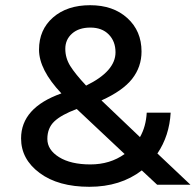

<svg xmlns="http://www.w3.org/2000/svg" viewBox="-20 -710 755 738"><path d="M459 -118 275 -291Q216 -269 189 -243.5Q162 -218 162 -176Q162 -134 207 -106Q252 -78 327.5 -78Q403 -78 459 -118ZM525 -55Q443 8 323.5 8Q204 8 132.5 -45Q61 -98 61 -178Q61 -296 216 -351Q130 -442 130 -519Q130 -596 184 -643Q238 -690 326.5 -690Q415 -690 469.5 -640.5Q524 -591 524 -512Q524 -453 488 -407Q452 -361 370 -324L518 -183Q541 -223 544 -277H636Q631 -188 585 -120L712 0H584ZM311 -381Q424 -436 424 -509Q424 -551 398 -577.5Q372 -604 327.5 -604Q283 -604 257 -581Q231 -558 231 -522.5Q231 -487 250 -456.5Q269 -426 311 -381Z"/></svg>

Font: Hind Jalandhar Medium
Style: Regular
Weight: 500
Designer: Namrata Goyal
Foundry: Indian Type Foundry
Version: Version 0.702;PS 1.0;hotconv 1.0.81;makeotf.lib2.5.63406